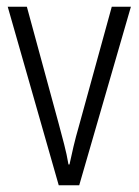

<svg xmlns="http://www.w3.org/2000/svg" viewBox="-20 -552 413 572"><path d="M155 0 3 -532H60L155 -183Q163 -153 171 -122.5Q179 -92 184 -62H187Q192 -86 199 -115.5Q206 -145 215 -176L313 -532H370L216 0Z"/></svg>

Font: Noto Sans Ethiopic Condensed Light
Style: Regular
Weight: 300
Width: 3
Designer: Monotype Design Team
Foundry: Monotype Imaging Inc.
Version: Version 2.102; ttfautohint (v1.8.4.7-5d5b)